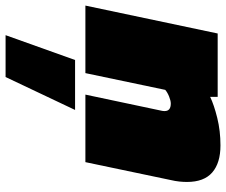

<svg xmlns="http://www.w3.org/2000/svg" viewBox="-102 -443 810 688"><g transform="rotate(90 303.0 -99.0)"><path d="M-21 0 79 -474H306V-447Q335 -461 381.5 -472.5Q428 -484 480 -484Q543 -484 577 -454.5Q611 -425 611 -364Q611 -351 609.5 -336.5Q608 -322 604 -305L540 0H298L356 -274Q357 -278 357 -284Q357 -306 330 -306Q320 -306 305 -300Q290 -294 281 -286L221 0ZM85 286 174 37H353L235 286Z"/></g></svg>

Font: Kanit Black
Style: Italic
Weight: 900
Italic angle: -12°
Designer: Katatrad Team
Foundry: CadsonDemak
Version: Version 2.000; ttfautohint (v1.8.3)